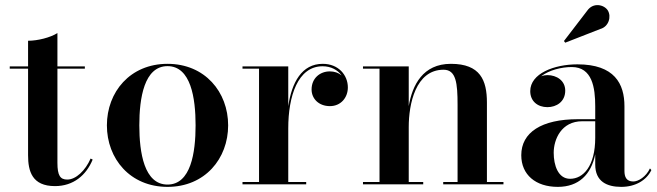

<svg xmlns="http://www.w3.org/2000/svg" viewBox="-20 -719 2563 749"><path d="M341.5 -96.5 333.5 -100.5C313 -53.5 276 -18.5 242.5 -18.5C215 -18.5 204 -34 204 -84V-451H311V-460H204V-590C176.5 -572.5 127 -560 89.5 -560V-460H18V-451H89.5V-113.5C89.5 -51 105 7 194.5 7C266.5 7 316.5 -35.5 341.5 -96.5Z M397 -230C397 -100 487.5 10 633.5 10C779.5 10 870 -100 870 -230C870 -360 779.5 -470 633.5 -470C487.5 -470 397 -360 397 -230ZM523.5 -230C523.5 -336.5 542.5 -461 633.5 -461C724.5 -461 743 -336.5 743 -230C743 -123.5 724.5 1 633.5 1C542.5 1 523.5 -123.5 523.5 -230Z M926 -9V0H1174.5V-9H1104.5V-218.5C1104.5 -343.5 1141.5 -460.5 1238.5 -460.5C1271.5 -460.5 1297 -446 1312.5 -425C1300.5 -435 1284.5 -440.5 1266.5 -440.5C1228.5 -440.5 1195.5 -414 1195.5 -370C1195.5 -334 1223.5 -305 1267 -305C1309.5 -305 1337 -338 1337 -378C1337 -425.5 1301 -470 1239 -470C1157 -470 1118 -397 1104.5 -304.5V-460H926V-451H990.5V-9Z M1396 -9V0H1631V-9H1574.5V-223.5C1574.5 -312.5 1601 -447 1710.5 -447C1759.5 -447 1765 -394 1765 -310V-9H1709V0H1944V-9H1879.5V-319C1879.5 -406 1853.5 -470 1739 -470C1629.5 -470 1588.5 -387 1574.5 -305V-460H1396V-451H1460.5V-9Z M2322 -606C2354.5 -615 2366 -654 2351 -678.5C2337 -700.5 2294.5 -711.5 2270.5 -677L2180 -559L2185 -552.5ZM2234.5 -254C2092.5 -254 2013.5 -202.5 2013.5 -113.5C2013.5 -37.5 2069.5 10 2156 10C2237.5 10 2286 -38 2302 -117V-77C2302 -10.5 2348 10 2403.5 10C2458.5 10 2502 -15.5 2521 -55.5L2515.5 -62C2500 -29 2470 -11 2450.5 -11C2423.5 -11 2416 -29 2416 -52V-304.5C2416 -392 2377.5 -468 2232.5 -468C2141.5 -468 2048.5 -432 2048.5 -363.5C2048.5 -324 2077.5 -301 2115.5 -301C2150.5 -301 2185 -322 2185 -365.5C2185 -404.5 2151.5 -426 2115.5 -426C2107 -426 2099 -424.5 2091 -421.5C2122 -445.5 2170.5 -457.5 2210.5 -457.5C2290.5 -457.5 2302 -376.5 2302 -304.5V-254ZM2204 -21.5C2157 -21.5 2140 -74.5 2140 -123C2140 -175 2169.5 -246 2251.5 -246H2302V-181.5C2302 -70.5 2255 -21.5 2204 -21.5Z"/></svg>

Font: Bodoni* 24pt Medium
Style: Regular
Weight: 500
Version: Version 2.3